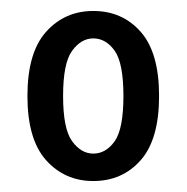

<svg xmlns="http://www.w3.org/2000/svg" viewBox="-20 -725 340 350"><path d="M150 -395Q98 -395 64 -433Q30 -471 30 -550Q30 -629 64 -667Q98 -705 150 -705Q203 -705 236.5 -667Q270 -629 270 -550Q270 -471 236.5 -433Q203 -395 150 -395ZM150 -445Q173 -445 189 -467.5Q205 -490 205 -550Q205 -610 189 -632.5Q173 -655 150 -655Q128 -655 111.5 -632.5Q95 -610 95 -550Q95 -490 111.5 -467.5Q128 -445 150 -445Z"/></svg>

Font: Cuprum
Style: Regular
Weight: 400
Designer: Jovanny Lemonad
Foundry: Jovanny Lemonad
Version: Version 3.000